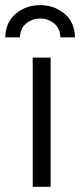

<svg xmlns="http://www.w3.org/2000/svg" viewBox="-58 -722 310 742"><path d="M0 0ZM68.4 0V-499.5H137.7V0ZM231.9 -577.6H175.3Q174.3 -612.8 150.9 -631.6Q127.4 -650.4 97.2 -650.4Q66.9 -650.4 43.5 -631.6Q20 -612.8 19 -577.6H-37.6Q-36.1 -636.7 3.4 -669.4Q43 -702.1 97.2 -702.1Q151.4 -702.1 190.9 -669.4Q230.5 -636.7 231.9 -577.6Z"/></svg>

Font: Pontano Sans
Style: Regular
Weight: 400
Foundry: vernon adams
Version: 1.0